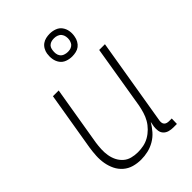

<svg xmlns="http://www.w3.org/2000/svg" viewBox="-223 -843 945 945"><g transform="rotate(-45 250.0 -370.5)"><path d="M186 8Q159 8 134.5 1Q110 -6 91 -22.5Q72 -39 61 -61.5Q50 -84 45.5 -109.5Q41 -135 42.5 -162Q44 -189 48 -215L99 -520H139L87 -209Q84 -188 83 -166.5Q82 -145 85.5 -124Q89 -103 98 -85Q107 -67 122 -53.5Q137 -40 157.5 -34.5Q178 -29 200 -29Q220 -29 240 -33Q260 -37 278.5 -47.5Q297 -58 313 -74Q329 -90 339.5 -108.5Q350 -127 356 -147Q362 -167 366 -187L421 -520H461L385 -64Q384 -57 385 -50Q386 -43 390.5 -38Q395 -33 402 -31Q409 -29 416 -29H435L434 8H409Q394 8 380 4Q366 0 356.5 -10Q347 -20 345 -34.5Q343 -49 345 -64L350 -90Q337 -68 320 -48.5Q303 -29 280.5 -16Q258 -3 234 2.5Q210 8 186 8ZM305 -591Q286 -591 268.5 -597.5Q251 -604 240.5 -618.5Q230 -633 227 -651.5Q224 -670 227 -689Q229 -702 236 -714.5Q243 -727 254 -735Q265 -743 278.5 -746Q292 -749 305 -749Q324 -749 341.5 -742.5Q359 -736 369.5 -721.5Q380 -707 383 -688.5Q386 -670 382 -651Q380 -638 373 -625.5Q366 -613 355.5 -605Q345 -597 331.5 -594Q318 -591 305 -591ZM305 -622Q313 -622 320.5 -623.5Q328 -625 335.5 -630Q343 -635 346.5 -642.5Q350 -650 352 -658Q354 -670 352 -681.5Q350 -693 343.5 -701.5Q337 -710 326.5 -714Q316 -718 305 -718Q297 -718 289 -716.5Q281 -715 273.5 -710Q266 -705 262.5 -697.5Q259 -690 258 -682Q256 -670 257.5 -658.5Q259 -647 265.5 -638.5Q272 -630 283 -626Q294 -622 305 -622Z"/></g></svg>

Font: Iosevka Term Curly Extralight
Style: Italic
Weight: 200
Italic angle: -9°
Designer: Belleve Invis
Foundry: Belleve Invis
Version: Version 32.3.0